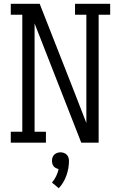

<svg xmlns="http://www.w3.org/2000/svg" viewBox="-20 -755 640 1016"><path d="M37 0V-58H98V-677H37V-735H190L373 -269L437 -104V-677H377V-735H563V-677H502V0H410L163 -631V-58H223V0ZM291 241 255 211Q268 196 277 177.5Q286 159 290 140Q290 140 290 140Q290 140 290 140Q283 138 276 134.5Q269 131 264 125Q259 119 257 111Q255 103 255 96Q255 87 258 78Q261 69 267.5 63Q274 57 282.5 54Q291 51 300 51Q309 51 317.5 54Q326 57 332.5 63Q339 69 342 78Q345 87 345 96Q345 135 331.5 173.5Q318 212 291 241Z"/></svg>

Font: Iosevka Slab Light Extended
Style: Regular
Weight: 300
Width: 7
Monospace: yes
Designer: Belleve Invis
Foundry: Belleve Invis
Version: Version 11.1.0; ttfautohint (v1.8.3)